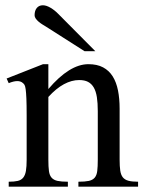

<svg xmlns="http://www.w3.org/2000/svg" viewBox="-20 -701 540 721"><path d="M274.4 0V-18.6Q299.3 -18.6 313.7 -21.7Q328.1 -24.9 335.7 -33.9Q343.3 -43 345.2 -59.1Q347.2 -75.2 347.2 -101.1V-283.7Q347.2 -314 343.8 -336.2Q340.3 -358.4 332 -372.6Q323.7 -386.7 310.5 -393.6Q297.4 -400.4 277.3 -400.4Q249 -400.4 220 -384.8Q190.9 -369.1 161.6 -336.9V-101.1Q161.6 -74.7 163.8 -58.6Q166 -42.5 173.8 -33.7Q181.6 -24.9 196 -21.7Q210.4 -18.6 234.9 -18.6V0H12.7V-18.6Q33.7 -18.6 46.9 -21.7Q60.1 -24.9 67.4 -34.2Q74.7 -43.5 77.4 -59.6Q80.1 -75.7 80.1 -101.1V-267.6Q80.1 -307.6 79.1 -330.6Q78.1 -353.5 76.4 -365.7Q74.7 -377.9 72 -382.3Q69.3 -386.7 65.4 -389.6Q49.3 -403.8 12.7 -388.7L4.9 -406.2L141.6 -460H161.6V-366.7Q241.2 -460 312 -460Q344.7 -460 367.2 -448Q389.6 -436 403.3 -414.1Q417 -392.1 423.1 -361.3Q429.2 -330.6 429.2 -293V-101.1Q429.2 -76.2 431.6 -60.1Q434.1 -43.9 441.4 -34.9Q448.7 -25.9 462.4 -22.2Q476.1 -18.6 498.5 -18.6V0ZM297.4 -508.8 153.3 -600.6Q147 -604.5 139.4 -609.1Q131.8 -613.8 125.2 -619.4Q118.7 -625 114.3 -631.1Q109.9 -637.2 109.9 -643.6Q109.9 -661.1 118.2 -671.1Q126.5 -681.2 141.1 -681.2Q153.8 -681.2 169.7 -671.9Q185.5 -662.6 199.2 -648.4L337.9 -508.8Z"/></svg>

Font: Doulos SIL Viet
Style: Regular
Weight: 400
Designer: Walt Agee, Victor Gaultney, Peter Martin, Debbi Hosken, Becca Hirsbrunner
Foundry: SIL International
Version: Version 5.000